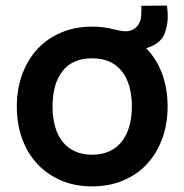

<svg xmlns="http://www.w3.org/2000/svg" viewBox="-20 -650 658 685"><path d="M575.5 -630Q578.5 -609.5 578.5 -591.5Q578.5 -561.5 568.2 -532.5Q558 -503.5 525 -487Q514 -481.5 501.5 -478Q538.5 -440.5 558.2 -387.5Q578 -334.5 578 -270Q578 -207 558.5 -154.5Q539 -102 503.8 -64.2Q468.5 -26.5 418.8 -5.8Q369 15 308.5 15Q248 15 198.5 -6Q149 -27 113.8 -64.5Q78.5 -102 59.2 -154.5Q40 -207 40 -270Q40 -333 59.5 -385.5Q79 -438 114.2 -475.8Q149.5 -513.5 199 -534.2Q248.5 -555 308.5 -555Q348.5 -555 383 -546Q409 -539.5 424 -538.5Q426 -538.5 428 -538.5Q441 -538.5 452 -543.5Q467 -551 474.2 -563Q481.5 -575 483 -587.5Q484.5 -600 484.5 -615.5Q484.5 -620 484.5 -625V-629.5ZM308.5 -98Q342.5 -98 369 -109.8Q395.5 -121.5 413.5 -143.8Q431.5 -166 441 -198Q450.5 -230 450.5 -270Q450.5 -310.5 441.2 -342.5Q432 -374.5 414 -396.8Q396 -419 369.5 -430.5Q343 -442 308.5 -442Q239.5 -442 203.5 -396.8Q167.5 -351.5 167.5 -270Q167.5 -229.5 176.8 -197.5Q186 -165.5 204 -143.5Q222 -121.5 248.2 -109.8Q274.5 -98 308.5 -98Z"/></svg>

Font: Vela Sans Bd
Style: Bold
Weight: 700
Designer: Principal design: Mikhail Sharanda - project Manrope.
Design modification: Ravid Balaliev
Foundry: Mikhail Sharanda
Version: Version 1.001